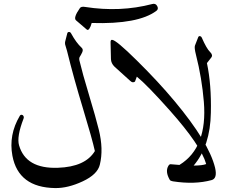

<svg xmlns="http://www.w3.org/2000/svg" viewBox="-20 -918 1287 1003"><path d="M331.5 -744.1Q333.5 -751 340.8 -751Q348.1 -751 352.5 -741.7Q378.4 -694.3 406.2 -668.9Q416.5 -659.7 409.4 -644.5Q402.3 -629.4 397.2 -622.1Q392.1 -614.7 395 -601.6Q410.6 -535.6 445.6 -419.9Q480.5 -304.2 496.1 -240.7Q521.5 -138.7 501.5 -57.6Q489.3 -6.8 412.1 29.3Q335 65.4 268.1 64.5Q76.2 61.5 44.9 -104Q24.4 -213.4 83.5 -313Q87.4 -319.3 93.8 -318.4Q100.1 -317.4 103 -311.3Q106 -305.2 103 -298.3Q66.4 -203.6 79.6 -158.7Q115.2 -35.6 282.2 -41.5Q425.8 -46.4 475.6 -128.9Q461.9 -191.4 413.3 -351.6Q364.7 -511.7 330.1 -652.3L320.3 -685.5Q318.8 -694.3 320.3 -700.2Z M871.6 -60.1Q1018.1 -45.4 1057.1 -61Q1029.8 -158.2 866.7 -341.3Q749 -473.6 694.8 -517.6L685.1 -491.7Q672.9 -482.9 660.2 -495.6L578.1 -569.8Q560.5 -586.9 559.6 -608.9L557.6 -696.3Q557.1 -709.5 564.5 -710Q584.5 -711.4 695.8 -601.1Q807.1 -491.2 891.1 -390.6Q1070.8 -175.8 1103.5 -42Q1116.7 14.6 1085 22.9Q996.6 46.9 883.3 29.3Q871.1 27.3 867.2 22Q841.8 -21.5 859.4 -51.3Q865.2 -61 871.6 -60.1ZM775.4 -897Q793 -901.9 801.3 -886.2Q809.6 -870.6 796.9 -861.3Q702.1 -790.5 459 -797.9Q453.6 -777.8 446.5 -767.8Q439.5 -757.8 432.6 -764.2L377.4 -811.5Q361.3 -824.2 397.5 -876Q404.3 -885.3 424.3 -881.8Q607.4 -853 775.4 -897Z M992.2 -53.7Q967.8 -24.4 926.3 -22.9Q899.9 -22.5 898.4 -33.2Q897 -43.9 918.5 -57.1Q1064.5 -147 1044.9 -386.2Q1034.7 -509.8 1003.9 -630.9Q994.1 -669.4 998.5 -680.2Q1012.7 -717.8 1015.6 -724.1Q1018.6 -730.5 1024.9 -729.2Q1031.2 -728 1033.7 -722.2Q1059.1 -664.1 1076.7 -647.2Q1094.2 -630.4 1083.5 -617.2L1061 -588.4Q1085 -476.1 1081.5 -328.6Q1078.6 -156.2 992.2 -53.7Z"/></svg>

Font: Amiri
Style: Slanted
Weight: 400
Italic angle: 9°
Designer: Khaled Hosny
Version: Version 000.107